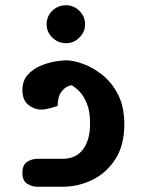

<svg xmlns="http://www.w3.org/2000/svg" viewBox="-20 -709 557 729"><path d="M121 0Q101 0 83 -11.5Q65 -23 65 -53Q65 -83 83 -94.5Q101 -106 121 -106H217Q268 -106 295 -141.5Q322 -177 322 -240Q322 -287 309.5 -317Q297 -347 279.5 -364Q262 -381 247 -388L265 -384Q255 -388 239.5 -382Q224 -376 211.5 -358Q199 -340 199 -307Q188 -303 169.5 -298Q151 -293 136 -293Q110 -293 87.5 -311Q65 -329 65 -367Q65 -402 85 -424.5Q105 -447 133.5 -459Q162 -471 189 -475.5Q216 -480 230 -480Q257 -480 294 -467Q331 -454 367.5 -425.5Q404 -397 428 -350.5Q452 -304 452 -236Q452 -158 418.5 -105.5Q385 -53 331.5 -26.5Q278 0 217 0ZM231.4 -545Q200 -545 178.5 -566.4Q157 -587.8 157 -616.8Q157 -647 178.4 -668Q199.7 -689 231.1 -689Q260 -689 281.5 -667.8Q303 -646.6 303 -616.7Q303 -588 281.6 -566.5Q260.3 -545 231.4 -545Z"/></svg>

Font: El Messiri
Style: Regular
Weight: 400
Designer: Mohamed Gaber
Foundry: Kief Type Foundry
Version: Version 2.020